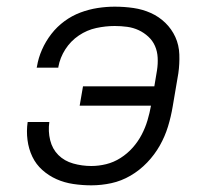

<svg xmlns="http://www.w3.org/2000/svg" viewBox="-20 -548 640 576"><path d="M254 8Q227 8 200 4Q173 0 149.5 -10.5Q126 -21 107 -38Q88 -55 77 -78Q66 -101 62.5 -128Q59 -155 63 -182H128Q124 -154 130.5 -127.5Q137 -101 155 -83Q173 -65 199.5 -57.5Q226 -50 254 -50Q276 -50 298.5 -55.5Q321 -61 341.5 -74Q362 -87 378 -105Q394 -123 405 -144Q416 -165 422.5 -187Q429 -209 433 -231H219L229 -289H443L451 -337Q454 -356 453 -375Q452 -394 445 -410Q438 -426 425 -438Q412 -450 396 -457.5Q380 -465 361.5 -467.5Q343 -470 324 -470Q297 -470 269 -464Q241 -458 216.5 -441.5Q192 -425 176 -400Q160 -375 155 -347Q155 -347 155 -346.5Q155 -346 155 -345H90Q90 -346 90.5 -347Q91 -348 91 -349Q95 -374 106 -399Q117 -424 134 -446Q151 -468 173.5 -484.5Q196 -501 221.5 -510.5Q247 -520 273 -524Q299 -528 324 -528Q353 -528 380.5 -524Q408 -520 432.5 -509Q457 -498 476 -479.5Q495 -461 506 -437Q517 -413 518 -384.5Q519 -356 515 -328L498 -228Q493 -198 484 -168.5Q475 -139 459.5 -111.5Q444 -84 421.5 -60.5Q399 -37 371.5 -21Q344 -5 314 1.5Q284 8 254 8Z"/></svg>

Font: Iosevka SS04 Light Extended
Style: Italic
Weight: 300
Width: 7
Italic angle: -9°
Monospace: yes
Designer: Belleve Invis
Foundry: Belleve Invis
Version: Version 19.0.0; ttfautohint (v1.8.4)